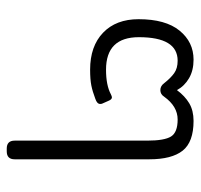

<svg xmlns="http://www.w3.org/2000/svg" viewBox="-32 -548 580 555"><g transform="rotate(90 257.5 -270.0)"><path d="M386 -23V-406Q386 -456 374 -475Q362 -494 325 -494Q287 -494 259 -455Q252 -444 240 -444Q228 -444 220 -455Q205 -474 191 -484Q177 -494 155 -494Q87 -494 87 -382Q87 -287 181 -287Q226 -287 252 -301Q258 -304 261 -304Q267 -304 271 -294L279 -276Q280 -274 280 -270Q280 -261 265 -256Q244 -248 226.5 -244.5Q209 -241 181 -241Q113 -241 74 -278.5Q35 -316 35 -381Q35 -459 68 -499.5Q101 -540 152 -540Q183 -540 205.5 -527Q228 -514 240 -492Q257 -515 278 -527.5Q299 -540 329 -540Q390 -540 415 -508.5Q440 -477 440 -412V-23Q440 0 417 0H409Q386 0 386 -23Z"/></g></svg>

Font: Mitr ExtraLight
Style: Regular
Weight: 275
Designer: Thanarat Vachiruckul
Foundry: Cadson Demak Co.,Ltd.
Version: Version 1.001